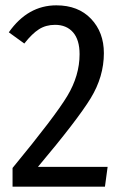

<svg xmlns="http://www.w3.org/2000/svg" viewBox="-20 -699 463 719"><path d="M191 -679Q273 -679 321 -628.5Q369 -578 369 -500Q369 -412 319.5 -331Q270 -250 122 -74H383L373 0H27V-70Q186 -263 232 -339.5Q278 -416 278 -496Q278 -550 253.5 -578Q229 -606 186 -606Q152 -606 126 -589.5Q100 -573 71 -536L13 -578Q84 -679 191 -679Z"/></svg>

Font: Fira Sans Condensed
Style: Regular
Weight: 400
Width: 3
Designer: Carrois Corporate & Edenspiekermann AG
Foundry: Carrois Corporate GbR & Edenspiekermann AG
Version: Version 4.202;PS 004.202;hotconv 1.0.88;makeotf.lib2.5.64775